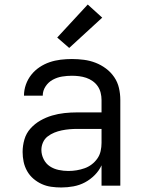

<svg xmlns="http://www.w3.org/2000/svg" viewBox="-20 -821 640 849"><path d="M251 8Q229 8 207 5Q185 2 165 -7Q145 -16 128 -30.5Q111 -45 100 -64.5Q89 -84 84.5 -105.5Q80 -127 80 -149Q80 -177 88 -204.5Q96 -232 115 -253Q134 -274 158.5 -288Q183 -302 210 -310Q237 -318 265 -321Q293 -324 321 -324H429V-379Q429 -395 425 -411Q421 -427 412 -440Q403 -453 389.5 -462.5Q376 -472 361 -477Q346 -482 330 -484Q314 -486 298 -486Q276 -486 254.5 -482.5Q233 -479 213.5 -468.5Q194 -458 181.5 -439Q169 -420 169 -398H86Q86 -423 94.5 -447Q103 -471 118.5 -490.5Q134 -510 155 -524Q176 -538 199.5 -546Q223 -554 248 -557Q273 -560 298 -560Q325 -560 351.5 -556.5Q378 -553 402.5 -543.5Q427 -534 448.5 -518Q470 -502 485 -480Q500 -458 506 -432Q512 -406 512 -379V0H429V-90Q418 -66 398.5 -46.5Q379 -27 355.5 -14.5Q332 -2 305 3Q278 8 251 8ZM282 -65Q301 -65 319 -68Q337 -71 354 -77Q371 -83 385.5 -94Q400 -105 410.5 -120Q421 -135 425 -153Q429 -171 429 -189V-251H321Q304 -251 287 -249.5Q270 -248 253 -244.5Q236 -241 220 -234.5Q204 -228 190.5 -217.5Q177 -207 170 -191Q163 -175 163 -158Q163 -137 173 -117Q183 -97 200.5 -85.5Q218 -74 239.5 -69.5Q261 -65 282 -65ZM286 -609 233 -655 368 -801 432 -743Z"/></svg>

Font: Monocode
Style: Regular
Weight: 400
Designer: Belleve Invis
Foundry: Belleve Invis
Version: Version 16.1.0; ttfautohint (v1.8.4)